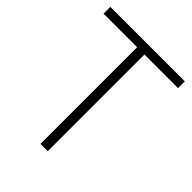

<svg xmlns="http://www.w3.org/2000/svg" viewBox="-191 -766 870 870"><g transform="rotate(45 243.5 -331.5)"><path d="M266.6 0H219.7V-619.6H4.4V-663.1H481.9V-619.6H266.6Z"/></g></svg>

Font: Bpm'online Open Sans Light
Style: Regular
Weight: 300
Foundry: Ascender Corporation
Version: Version 1.10